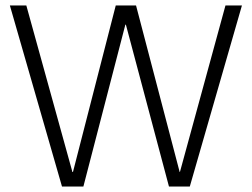

<svg xmlns="http://www.w3.org/2000/svg" viewBox="-20 -680 918 700"><path d="M206 0 16 -660H76L244 -53H246L402 -660H476L635 -53H636L802 -660H862L672 0H596L439 -590H437L284 0Z"/></svg>

Font: Bricolage Grotesque 48pt ExtraLight
Style: Regular
Weight: 200
Designer: Mathieu Triay
Foundry: Atelier Triay
Version: Version 1.000; ttfautohint (v1.8.4.7-5d5b);gftools[0.9.32]